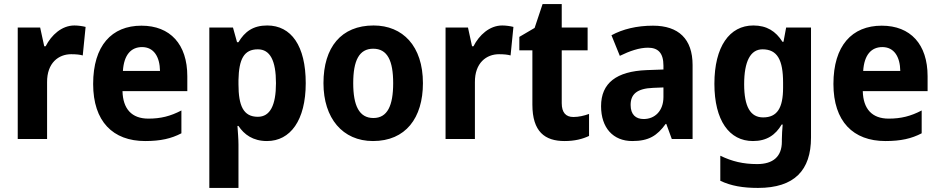

<svg xmlns="http://www.w3.org/2000/svg" viewBox="-20 -682 4612 942"><path d="M345 -557C283 -557 232 -510 204 -455H197L177 -547H67V0H211V-278C210 -374 268 -416 329 -416C354 -416 372 -414 386 -410L400 -550C384 -554 363 -557 345 -557Z M674 -556C528 -556 437 -458 437 -270C437 -86 534 10 692 10C768 10 820 -2 870 -28V-140C816 -112 769 -100 708 -100C626 -100 583 -148 581 -235H899V-308C899 -465 815 -556 674 -556ZM677 -451C735 -451 764 -403 765 -334H583C588 -413 623 -451 677 -451Z M1291 -557C1222 -557 1181 -527 1150 -475H1143L1123 -547H1007V240H1150V27C1150 -1 1147 -33 1145 -64H1150C1178 -22 1221 10 1290 10C1404 10 1480 -91 1480 -274C1480 -457 1409 -557 1291 -557ZM1245 -440C1305 -440 1334 -385 1334 -274C1334 -165 1305 -109 1245 -109C1174 -109 1150 -163 1150 -269V-289C1152 -392 1177 -440 1245 -440Z M2055 -274C2055 -456 1956 -557 1813 -557C1654 -557 1567 -450 1567 -274C1567 -102 1661 10 1810 10C1970 10 2055 -103 2055 -274ZM1713 -274C1713 -385 1742 -443 1811 -443C1881 -443 1909 -384 1909 -274C1909 -164 1881 -103 1812 -103C1742 -103 1713 -164 1713 -274Z M2444 -557C2382 -557 2331 -510 2303 -455H2296L2276 -547H2166V0H2310V-278C2309 -374 2367 -416 2428 -416C2453 -416 2471 -414 2485 -410L2499 -550C2483 -554 2462 -557 2444 -557Z M2793 -108C2756 -108 2736 -130 2736 -176V-435H2863V-547H2736V-662H2642L2603 -545L2528 -501V-435H2592V-169C2592 -36 2653 10 2750 10C2800 10 2838 0 2870 -15V-123C2845 -114 2819 -108 2793 -108Z M3184 -556C3104 -556 3035 -539 2980 -509L3021 -408C3070 -432 3117 -448 3159 -448C3208 -448 3235 -423 3235 -360V-341L3152 -338C3005 -332 2929 -275 2929 -161C2929 -55 2988 10 3082 10C3163 10 3204 -16 3246 -74H3249L3276 0H3378V-363C3378 -491 3309 -556 3184 -556ZM3185 -251 3235 -253V-206C3235 -138 3193 -98 3138 -98C3099 -98 3074 -120 3074 -167C3074 -219 3104 -248 3185 -251Z M3676 -557C3559 -557 3485 -453 3485 -271C3485 -91 3558 10 3674 10C3742 10 3785 -20 3815 -71H3820C3818 -49 3816 -18 3816 1V13C3816 87 3772 123 3695 123C3626 123 3572 110 3514 82V205C3567 230 3624 240 3699 240C3878 240 3959 153 3959 -7V-547H3837L3824 -477H3819C3786 -529 3742 -557 3676 -557ZM3721 -440C3794 -440 3822 -388 3822 -276V-252C3822 -152 3793 -106 3724 -106C3662 -106 3631 -158 3631 -269C3631 -381 3662 -440 3721 -440Z M4306 -556C4160 -556 4069 -458 4069 -270C4069 -86 4166 10 4324 10C4400 10 4452 -2 4502 -28V-140C4448 -112 4401 -100 4340 -100C4258 -100 4215 -148 4213 -235H4531V-308C4531 -465 4447 -556 4306 -556ZM4309 -451C4367 -451 4396 -403 4397 -334H4215C4220 -413 4255 -451 4309 -451Z"/></svg>

Font: Noto Sans Thai Looped SemiCondensed
Style: Bold
Weight: 700
Width: 4
Designer: Sasikarn Vongin, Ben Mitchell
Foundry: The Fontpad Ltd
Version: Version 1.001